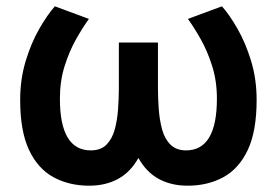

<svg xmlns="http://www.w3.org/2000/svg" viewBox="-20 -567 877 609"><path d="M357 -432V-289Q357 -256 354.5 -221Q352 -186 344 -156.5Q336 -127 318 -108.5Q300 -90 268 -90Q170 -90 170 -254Q170 -310 185 -357.5Q200 -405 221.5 -443Q243 -481 262 -507L154 -547Q130 -520 104.5 -475.5Q79 -431 61.5 -373.5Q44 -316 44 -250Q44 -151 72 -91.5Q100 -32 149.5 -5Q199 22 263 22Q315 22 354.5 0.5Q394 -21 419 -66Q444 -21 483.5 0.5Q523 22 575 22Q639 22 688.5 -5Q738 -32 766 -91.5Q794 -151 794 -250Q794 -316 776.5 -373.5Q759 -431 733.5 -475.5Q708 -520 684 -547L576 -507Q595 -481 616.5 -443Q638 -405 653 -357.5Q668 -310 668 -254Q668 -90 570 -90Q539 -90 520.5 -108.5Q502 -127 494 -157Q486 -187 483.5 -221.5Q481 -256 481 -289V-432Z"/></svg>

Font: Repo DemiBold
Style: Regular
Weight: 600
Designer: Stefan Peev
Foundry: Context Ltd
Version: Version 1.502